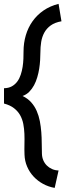

<svg xmlns="http://www.w3.org/2000/svg" viewBox="-27 -834 330 969"><path d="M283.2 -726.6Q250 -720.7 229.2 -705.8Q208.5 -690.9 196.8 -669.7Q185.1 -648.4 180.9 -622.6Q176.8 -596.7 176.8 -568.4Q176.8 -551.3 175.5 -530.3Q174.3 -509.3 170.9 -487.5Q167.5 -465.8 161.1 -444.1Q154.8 -422.4 144.8 -403.8Q134.8 -385.3 120.6 -370.8Q106.4 -356.4 86.9 -349.6Q113.3 -336.9 130.6 -317.4Q147.9 -297.9 158.4 -273.7Q168.9 -249.5 174.1 -222.4Q179.2 -195.3 181.4 -167.2Q183.6 -139.2 183.6 -111.3Q183.6 -83.5 184.6 -58.6Q185.1 -40.5 191.4 -25.4Q197.8 -10.3 209 1Q220.2 12.2 235.4 19Q250.5 25.9 268.6 26.4L249 114.3Q217.8 108.9 190.4 94Q163.1 79.1 142.6 57.1Q122.1 35.2 109.9 6.8Q97.7 -21.5 96.7 -53.7Q95.7 -79.1 96.4 -105.7Q97.2 -132.3 96.2 -158.2Q95.2 -184.1 90.6 -208.3Q85.9 -232.4 74.7 -252.4Q63.5 -272.5 43.9 -287.8Q24.4 -303.2 -6.8 -311.5V-388.7Q16.6 -389.2 33 -398.4Q49.3 -407.7 60.3 -422.6Q71.3 -437.5 77.6 -456.8Q84 -476.1 87.2 -496.6Q90.3 -517.1 91.1 -537.4Q91.8 -557.6 91.8 -574.2Q91.8 -617.2 103.3 -656Q114.7 -694.8 137.2 -726.6Q159.7 -758.3 192.6 -781Q225.6 -803.7 268.6 -814.5Z"/></svg>

Font: Maiden Orange
Style: Regular
Weight: 400
Designer: Astigmatic (AOETI)
Foundry: Astigmatic (AOETI)
Version: Version 1.001